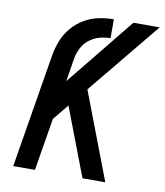

<svg xmlns="http://www.w3.org/2000/svg" viewBox="-83 -803 747 871"><g transform="rotate(10 291.0 -367.5)"><path d="M37 0H137L177 -242L236 -314L356 0H461L308 -401L582 -735H461L207 -421L224 -527Q228 -552 240 -576Q252 -600 273.5 -617Q295 -634 320.5 -641Q346 -648 371 -648V-735Q337 -735 302.5 -728Q268 -721 236 -702.5Q204 -684 180 -655.5Q156 -627 143 -594Q130 -561 124 -527Z"/></g></svg>

Font: Iosevka Sparkle Medium
Style: Italic
Weight: 500
Italic angle: -9°
Designer: Belleve Invis
Foundry: Belleve Invis
Version: Version 4.5.0; ttfautohint (v1.8.3)